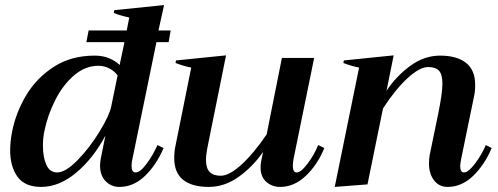

<svg xmlns="http://www.w3.org/2000/svg" viewBox="-20 -726 1959 756"><path d="M20 -134Q20 -169 28 -209Q43 -284 83.5 -351.5Q124 -419 192 -463Q260 -507 353 -507Q385 -507 410 -496.5Q435 -486 451 -470L470 -560H320L329 -606H479L489 -657Q452 -665 428 -675L430 -686L626 -706L604 -606H652L644 -560H596L501 -98Q498 -85 498 -73Q498 -47 514 -47Q532 -47 557.5 -81.5Q583 -116 600 -155L624 -143Q596 -77 551 -33.5Q506 10 450 10Q418 10 396 -12.5Q374 -35 374 -74Q374 -88 377 -103L395 -192Q347 -102 280 -46Q213 10 142 10Q78 10 49 -30Q20 -70 20 -134ZM418 -307 443 -429Q432 -445 411.5 -456Q391 -467 367 -467Q316 -467 272 -429.5Q228 -392 198 -333Q168 -274 155 -211Q149 -184 149 -152Q149 -107 162.5 -77Q176 -47 205 -47Q238 -47 285.5 -95.5Q333 -144 372 -208Q411 -272 418 -307Z M1257 -143Q1230 -77 1184 -33.5Q1138 10 1083 10Q1051 10 1028.5 -10Q1006 -30 1006 -67Q1006 -80 1009 -95L1016 -128Q975 -69 919.5 -29.5Q864 10 802 10Q736 10 701 -18Q666 -46 666 -104Q666 -130 671 -152L733 -460Q705 -465 671 -478L673 -488L870 -508L799 -156Q791 -118 791 -97Q791 -64 805.5 -49Q820 -34 849 -34Q883 -34 931.5 -78.5Q980 -123 1030 -197L1090 -498H1217L1136 -101Q1133 -86 1133 -73Q1133 -47 1148 -47Q1165 -47 1191 -81.5Q1217 -116 1233 -155Z M1916 -143Q1888 -77 1843 -33.5Q1798 10 1742 10Q1709 10 1689 -16Q1669 -42 1669 -83Q1669 -98 1672 -116L1705 -276Q1722 -358 1722 -397Q1722 -432 1709 -447Q1696 -462 1666 -462Q1632 -462 1584 -417.5Q1536 -373 1488 -299L1427 0L1298 10L1394 -460Q1366 -465 1332 -478L1334 -488L1530 -508L1502 -369Q1542 -428 1596.5 -467.5Q1651 -507 1713 -507Q1779 -507 1815 -478.5Q1851 -450 1851 -392Q1851 -365 1846 -344L1796 -101Q1792 -81 1792 -72Q1792 -47 1807 -47Q1824 -47 1850.5 -82Q1877 -117 1893 -155Z"/></svg>

Font: Trirong SemiBold
Style: Italic
Weight: 600
Italic angle: -12°
Designer: Katatrad Team
Foundry: CadsonDemak
Version: Version 1.001